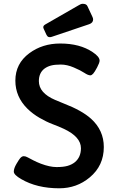

<svg xmlns="http://www.w3.org/2000/svg" viewBox="-20 -993 623 1025"><path d="M86.9 -147.5Q96.7 -159.2 106.7 -159.2Q116.7 -159.2 127.9 -152.8Q139.2 -146.5 158 -137Q176.8 -127.4 198.2 -119.1Q246.1 -101.1 282 -101.1Q317.9 -101.1 340.3 -107.4Q362.8 -113.8 378.9 -126.5Q412.1 -153.3 412.1 -201.7Q412.1 -262.7 319.8 -305.7Q293.5 -317.9 260.5 -330.3Q227.5 -342.8 191.2 -363.8Q154.8 -384.8 126 -413.1Q62 -476.6 62 -562.5Q62 -653.8 136.7 -709Q206.5 -760.7 301.3 -760.7Q406.7 -760.7 474.6 -714.8Q511.7 -690.4 511.7 -669.4Q511.7 -658.2 498.5 -633.3Q485.4 -608.4 477.3 -599.6Q469.2 -590.8 462.4 -590.8Q450.2 -590.8 430.4 -604Q410.6 -617.2 374 -632.8Q337.4 -648.4 304.7 -648.4Q272 -648.4 252.2 -643.1Q232.4 -637.7 217.8 -627Q187.5 -604 187.5 -560.1Q187.5 -496.6 274.4 -459.5L321.8 -439.9Q417 -403.3 466.3 -358.9Q534.2 -297.4 534.2 -208Q534.2 -108.4 459 -45.9Q389.6 12.2 296.4 12.2Q176.8 12.2 92.8 -37.1Q53.7 -59.6 53.7 -76.9Q53.7 -94.2 67.9 -118.2Q82 -142.1 86.9 -147.5ZM256.3 -796.4Q236.8 -789.6 228.5 -806.2L213.4 -838.9Q206.1 -853.5 220.7 -861.8L399.9 -964.8Q411.6 -972.7 421.9 -972.7Q441.4 -972.7 446.8 -960L473.1 -903.8Q477.1 -896 477.1 -889.2Q477.1 -871.1 456.1 -863.8Z"/></svg>

Font: Capriola
Style: Regular
Weight: 400
Designer: Viktoriya Grabowska
Foundry: Viktoriya Grabowska
Version: Version 1.007